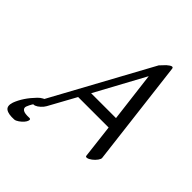

<svg xmlns="http://www.w3.org/2000/svg" viewBox="-316 -898 1229 1229"><g transform="rotate(45 298.5 -283.5)"><path d="M50.8 14 443.7 -706 476.8 -741Q516.9 -776 519.7 -751L606.7 -31Q607.9 -22 596.5 -6Q585.1 10 568.5 22.5Q551.9 35 539.2 37.5Q526.5 40 525.3 31L498.3 -198Q497.3 -198 495.3 -198H222.3L121.2 -14Q112.9 1 97.1 15.5Q81.4 30 66.9 35.5Q52.4 41 47.5 34.5Q42.6 28 50.8 14ZM489 -274 447.5 -612 264 -274ZM104.2 135Q101.4 144 90.8 156.5Q80.2 169 63.7 180.5Q47.2 192 35.1 193Q-17.1 196 -39.2 180Q-61.3 164 -47.8 123Q-22.9 56 39.8 -9Q54.1 -24 70.3 -32.5Q86.6 -41 94.3 -37.5Q102 -34 96.7 -20Q91.5 -6 68.5 17.5Q45.4 41 29.9 81Q24.4 98 39 108.5Q53.6 119 95.8 117Q110.9 116 104.2 135Z"/></g></svg>

Font: Kavivanar
Style: Regular
Weight: 400
Designer: Tharique Azeez
Foundry: Tharique Azeez
Version: Version 1.88